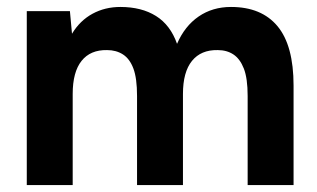

<svg xmlns="http://www.w3.org/2000/svg" viewBox="-20 -532 912 552"><path d="M57 0V-500H181L187 -435Q210 -473 246 -492.5Q282 -512 326 -512Q387 -512 428.5 -486Q470 -460 489 -406Q511 -457 551 -484.5Q591 -512 644 -512Q732 -512 778 -456.5Q824 -401 824 -286V0H692V-256Q692 -307 681 -335Q670 -363 651 -375.5Q632 -388 606 -388Q558 -389 532 -357Q506 -325 506 -262V0H374V-256Q374 -307 363.5 -335Q353 -363 333.5 -375.5Q314 -388 288 -388Q240 -389 214.5 -357Q189 -325 189 -262V0Z"/></svg>

Font: Figtree Light
Style: Bold
Weight: 700
Version: Version 2.002